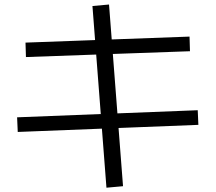

<svg xmlns="http://www.w3.org/2000/svg" viewBox="-20 -790 978 871"><path d="M399.4 -762.7 474.6 -769.5 538.1 54.7 462.9 61.5ZM57.6 -257.8 877 -290 879.9 -223.6 60.5 -191.4ZM95.7 -596.7 839.8 -624 841.8 -557.6 97.7 -531.2Z"/></svg>

Font: WEMIX Pretendard Variable
Style: Regular
Weight: 400
Designer: Base glyphs from Inter by Rasmus Andersson; Hangeul glyphs from Noto Sans CJK(Source Han Sans) by Jang Soo-young and Kan
Foundry: Kil Hyung-jin
Version: Version 1.000;Glyphs 3.2 (3208)